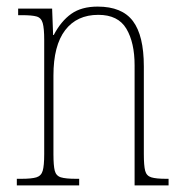

<svg xmlns="http://www.w3.org/2000/svg" viewBox="-20 -562 556 582"><path d="M31 0V-20H44Q76 -20 90.5 -24.5Q105 -29 109.5 -44.5Q114 -60 114 -95V-441Q114 -476 109.5 -492Q105 -508 91 -512Q77 -516 47 -516H35V-536H138L141 -456H143Q165 -498 196 -520Q227 -542 276 -542Q350 -542 383 -498Q416 -454 416 -361V-95Q416 -60 420 -44.5Q424 -29 438.5 -24.5Q453 -20 484 -20H491V0H388V-364Q388 -433 363 -475Q338 -517 278 -517Q213 -517 177.5 -470.5Q142 -424 142 -333V-95Q142 -60 146 -44.5Q150 -29 164.5 -24.5Q179 -20 211 -20H220V0Z"/></svg>

Font: Noto Serif Tamil Condensed Thin
Style: Italic
Weight: 100
Width: 3
Italic angle: -12°
Designer: Indian Type Foundry, Tom Grace, and the Monotype Design Team
Foundry: Monotype Imaging Inc.
Version: Version 2.003; ttfautohint (v1.8.4.7-5d5b)